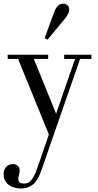

<svg xmlns="http://www.w3.org/2000/svg" viewBox="-23 -734 543 1061"><path d="M223.6 -523.4 275.4 -664.6Q293.5 -713.9 325.7 -713.9Q341.3 -713.9 350.3 -704.6Q359.4 -695.3 359.4 -681.6Q359.4 -659.2 334.5 -628.9L239.3 -514.6ZM-2.9 227.1Q-2.9 203.1 11 188Q24.9 172.9 48.8 172.9Q65.9 172.9 75.9 182.9Q85.9 192.9 85.9 206.1Q85.9 215.3 82 231Q78.1 245.6 78.1 256.3Q78.1 280.3 111.3 280.3Q136.2 280.3 152.8 257.8Q169.4 235.4 182.1 197.8L247.1 9.3L77.1 -408.2H19.5V-431.6H243.2V-408.2H164.1L287.1 -105.5L391.6 -408.2H331.5V-431.6H482.4V-408.2H419.4L208.5 199.2Q202.1 217.8 197 229.7Q191.9 241.7 182.1 258.1Q172.4 274.4 161.1 283.9Q149.9 293.5 132.1 300.5Q114.3 307.6 92.8 307.6Q51.8 307.6 24.4 286.9Q-2.9 266.1 -2.9 227.1Z"/></svg>

Font: Theano Didot
Style: Regular
Weight: 400
Designer: Alexey Kryukov
Version: Version 2.0